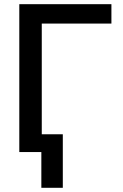

<svg xmlns="http://www.w3.org/2000/svg" viewBox="-20 -727 590 918"><path d="M512.7 -614.3H179.7V-85H280.3V170.9H177.7V0H72.3V-707H512.7Z"/></svg>

Font: Pretendard JP Medium
Style: Regular
Weight: 500
Designer: Base glyphs from Inter by Rasmus Andersson; Hangeul glyphs from Noto Sans CJK(Source Han Sans) by Jang Soo-young and Kan
Foundry: Kil Hyung-jin
Version: Version 1.309